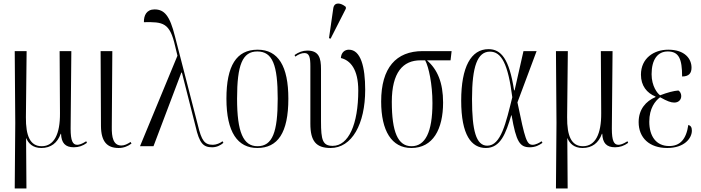

<svg xmlns="http://www.w3.org/2000/svg" viewBox="-20 -824 3948 1082"><path d="M63 238H129L127 -45H128C140 -16 165 10 213 10C267 10 304 -19 322 -70H324C326 -18 348 6 396 6C423 6 447 -2 470 -19L466 -28C441 -12 426 -8 415 -8C390 -8 378 -30 378 -99L382 -536H316L318 -186C319 -69 285 0 215 0C150 0 125 -58 126 -164L130 -536H63L66 -131Z M649 10C677 10 701 0 721 -15L716 -24C698 -12 681 -4 664 -4C618 -4 609 -51 610 -109L613 -536H547L549 -113C550 -25 584 10 649 10Z M769 0H845L1002 -415H1005L1082 -112C1104 -15 1126 6 1176 6C1201 6 1223 -5 1239 -19L1234 -28C1222 -18 1199 -8 1180 -8C1133 -8 1116 -31 1095 -119L966 -619C937 -736 906 -771 851 -771C806 -771 790 -737 791 -699C899 -701 937 -697 967 -564L980 -510Z M1430 10C1545 10 1605 -75 1605 -268C1605 -451 1548 -544 1432 -544C1312 -544 1256 -453 1256 -268C1256 -78 1320 10 1430 10ZM1431 0C1351 0 1316 -79 1316 -268C1316 -458 1346 -534 1430 -534C1516 -534 1545 -458 1545 -268C1545 -80 1516 0 1431 0Z M1843 -606 1929 -775V-785C1901 -809 1863 -815 1858 -776L1834 -609ZM1843 10C1963 10 2038 -125 2038 -318C2038 -447 2013 -544 1946 -544C1923 -544 1903 -529 1901 -497C1955 -484 1999 -433 1999 -314C1999 -123 1944 -2 1855 -2C1798 -2 1789 -35 1789 -140V-435C1789 -496 1778 -539 1712 -539C1686 -539 1663 -530 1640 -514L1644 -505C1664 -519 1680 -525 1696 -525C1723 -525 1729 -501 1729 -451V-127C1729 -29 1761 10 1843 10Z M2298 10C2420 10 2477 -96 2477 -246C2477 -359 2445 -433 2386 -484H2519L2525 -536H2362C2212 -536 2128 -442 2128 -252C2128 -87 2187 10 2298 10ZM2299 0C2222 0 2188 -81 2188 -250C2188 -416 2251 -484 2349 -484H2376C2396 -447 2417 -350 2417 -243C2417 -78 2376 0 2299 0Z M2718 10C2801 10 2831 -73 2861 -174H2863C2889 -23 2910 6 2966 6C2997 6 3019 -6 3037 -19L3032 -28C3020 -19 2998 -8 2982 -8C2948 -8 2939 -38 2896 -247L3004 -536H2930L2880 -315H2877C2850 -492 2804 -547 2733 -547C2634 -547 2579 -446 2579 -257C2579 -62 2637 10 2718 10ZM2726 -3C2663 -3 2640 -88 2640 -266C2640 -451 2671 -533 2741 -533C2806 -533 2843 -464 2867 -276C2831 -131 2803 -3 2726 -3Z M3113 238H3179L3177 -45H3178C3190 -16 3215 10 3263 10C3317 10 3354 -19 3372 -70H3374C3376 -18 3398 6 3446 6C3473 6 3497 -2 3520 -19L3516 -28C3491 -12 3476 -8 3465 -8C3440 -8 3428 -30 3428 -99L3432 -536H3366L3368 -186C3369 -69 3335 0 3265 0C3200 0 3175 -58 3176 -164L3180 -536H3113L3116 -131Z M3740 10C3837 10 3879 -45 3879 -88C3879 -106 3873 -116 3859 -120C3847 -37 3811 -1 3751 -1C3678 -1 3639 -56 3639 -138C3639 -214 3672 -255 3700 -276C3741 -253 3761 -246 3780 -246C3805 -246 3819 -263 3819 -282C3819 -300 3810 -310 3803 -314C3776 -312 3742 -303 3700 -287C3685 -297 3652 -338 3652 -406C3652 -488 3686 -534 3743 -534C3806 -534 3824 -492 3824 -393C3864 -393 3877 -413 3877 -443C3877 -492 3840 -544 3746 -544C3665 -544 3592 -496 3592 -403C3592 -341 3625 -300 3674 -280V-277C3620 -254 3579 -208 3579 -136C3579 -47 3640 10 3740 10Z"/></svg>

Font: Noto Serif Display ExtraCondensed Light
Style: Regular
Weight: 300
Width: 2
Designer: Monotype Design Team
Foundry: Monotype Imaging Inc.
Version: Version 2.009